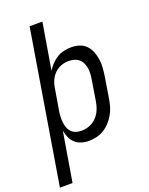

<svg xmlns="http://www.w3.org/2000/svg" viewBox="-197 -822 867 1114"><g transform="rotate(-20 237.0 -265.0)"><path d="M-26 205 129 -735H208L160 -448Q172 -469 189 -486.5Q206 -504 226 -516Q246 -528 268.5 -533Q291 -538 314 -538Q314 -538 314 -538Q314 -538 314 -538Q314 -538 314 -538Q314 -538 314 -538Q340 -538 364.5 -530Q389 -522 405.5 -504Q422 -486 431 -463Q440 -440 443.5 -415Q447 -390 445 -363.5Q443 -337 439 -311L418 -181Q414 -157 407 -133.5Q400 -110 387.5 -88.5Q375 -67 357.5 -48Q340 -29 318.5 -16Q297 -3 273 2.5Q249 8 225 8Q201 8 179 1Q157 -6 141 -21Q125 -36 116 -56.5Q107 -77 103 -100L52 205ZM205 -62Q222 -62 238.5 -66Q255 -70 270.5 -78.5Q286 -87 298.5 -100Q311 -113 319.5 -128Q328 -143 333 -159.5Q338 -176 341 -192L362 -322Q365 -339 366 -357Q367 -375 364 -391.5Q361 -408 354 -423Q347 -438 334.5 -448.5Q322 -459 305.5 -463.5Q289 -468 272 -468Q256 -468 240.5 -464.5Q225 -461 210.5 -453Q196 -445 184 -433Q172 -421 164 -407Q156 -393 151 -377.5Q146 -362 144 -347L122 -217Q119 -199 118 -181Q117 -163 119 -146Q121 -129 126.5 -113Q132 -97 143.5 -85Q155 -73 171 -67.5Q187 -62 205 -62Z"/></g></svg>

Font: Iosevka Curly Oblique
Style: Regular
Weight: 400
Italic angle: -9°
Monospace: yes
Designer: Belleve Invis
Foundry: Belleve Invis
Version: Version 11.1.0; ttfautohint (v1.8.3)